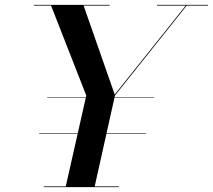

<svg xmlns="http://www.w3.org/2000/svg" viewBox="-20 -770 876 790"><path d="M174.2 -371H614.2V-369H174.2ZM141.2 -221H581.2V-219H141.2ZM160 -3H250.6L335 -377L190.1 -747H119V-750H431V-747H324L452 -381L744.2 -747H626V-750H836V-747H748.2L453 -377L369.6 -3H469V0H160Z"/></svg>

Font: Bodoni* 72 Medium
Style: Italic
Weight: 500
Italic angle: -13°
Version: Version 1.002; ttfautohint (v0.97) -l 8 -r 50 -G 200 -x 14 -